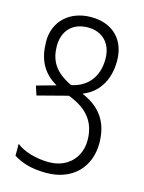

<svg xmlns="http://www.w3.org/2000/svg" viewBox="-112 -791 652 869"><g transform="rotate(15 214.0 -357.0)"><path d="M389 -181C389 -278 346 -341 259 -378V-380C318 -402 370 -461 370 -562C370 -663 306 -724 206 -724C106 -724 37 -659 37 -567C37 -485 64 -425 134 -385L44 -360L58 -317L200 -354C297 -318 334 -259 334 -180C334 -102 279 -40 190 -40C132 -40 73 -56 37 -85V-29C77 -5 120 10 191 10C315 10 389 -71 389 -181ZM89 -560C90 -629 132 -675 205 -675C271 -675 317 -631 317 -557C317 -470 269 -422 209 -406L198 -403C114 -442 89 -493 89 -560Z"/></g></svg>

Font: Noto Sans Armenian ExtraCondensed Light
Style: Regular
Weight: 300
Width: 2
Designer: Monotype Design Team
Foundry: Monotype Imaging Inc.
Version: Version 2.008